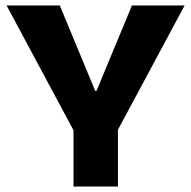

<svg xmlns="http://www.w3.org/2000/svg" viewBox="-20 -680 697 700"><path d="M248 0V-205L4 -660H198L327 -349H332L461 -660H653L410 -207V0Z"/></svg>

Font: Bricolage Grotesque 48pt Condensed ExtraBold ExtraBold
Style: Regular
Weight: 800
Version: Version 1.000;gftools[0.9.30]